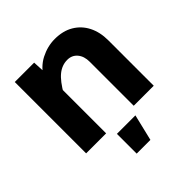

<svg xmlns="http://www.w3.org/2000/svg" viewBox="-204 -714 1058 1058"><g transform="rotate(-45 325.0 -185.0)"><path d="M434 0V-343Q434 -386 412 -412Q390 -438 354 -438Q313 -438 278.5 -410.5Q244 -383 206 -316L184 -448Q222 -513 276 -540.5Q330 -568 386 -568Q450 -568 495.5 -541Q541 -514 565.5 -466Q590 -418 590 -353V0ZM63 0V-556H214L219 -457V0ZM259 198V44H403L366 198Z"/></g></svg>

Font: Azeret Mono
Style: Bold
Weight: 700
Designer: Martin Vácha
Foundry: Displaay
Version: Version 1.002